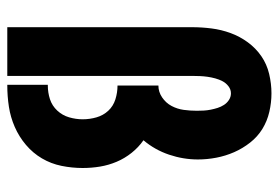

<svg xmlns="http://www.w3.org/2000/svg" viewBox="-142 -642 783 540"><g transform="rotate(90 250.0 -371.5)"><path d="M56 0V-520Q56 -547 59.5 -574.5Q63 -602 72.5 -628Q82 -654 98.5 -676.5Q115 -699 137.5 -714.5Q160 -730 187.5 -736.5Q215 -743 242 -743Q268 -743 294 -737Q320 -731 342 -717.5Q364 -704 380.5 -683Q397 -662 407.5 -638Q418 -614 423 -588Q428 -562 428 -536Q428 -495 414.5 -455Q401 -415 374 -383Q394 -369 409.5 -349.5Q425 -330 434.5 -307.5Q444 -285 448 -261Q452 -237 452 -212Q452 -182 446 -152.5Q440 -123 425 -97.5Q410 -72 387 -52.5Q364 -33 336.5 -21Q309 -9 279.5 -4.5Q250 0 220 0H218V-114H220Q240 -114 258.5 -120Q277 -126 290.5 -140.5Q304 -155 309.5 -174Q315 -193 315 -212Q315 -232 309.5 -251Q304 -270 291 -284Q278 -298 259 -304Q240 -310 220 -310V-425Q238 -425 253.5 -435.5Q269 -446 277.5 -462Q286 -478 288.5 -496Q291 -514 291 -533Q291 -542 290.5 -552Q290 -562 288 -572Q286 -582 283 -591.5Q280 -601 274.5 -609.5Q269 -618 260.5 -623.5Q252 -629 242 -629Q231 -629 222 -622Q213 -615 208 -605.5Q203 -596 200 -585Q197 -574 195.5 -563.5Q194 -553 193.5 -542Q193 -531 193 -520V0Z"/></g></svg>

Font: Iosevka Term Curly Heavy
Style: Regular
Weight: 900
Designer: Belleve Invis
Foundry: Belleve Invis
Version: Version 32.3.0